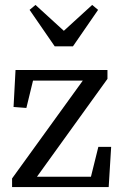

<svg xmlns="http://www.w3.org/2000/svg" viewBox="-20 -759 496 779"><path d="M29 0V-35L316 -432H114L87 -321L35 -325L43 -475H416V-439L130 -42H349L379 -163H431L421 0ZM124 -739 239 -634 354 -739 378 -719 276 -571H202L100 -719Z"/></svg>

Font: Source Serif Pro
Style: Regular
Weight: 400
Designer: Frank Grießhammer
Foundry: Adobe Systems Incorporated
Version: Version 3.001;hotconv 1.0.111;makeotfexe 2.5.65597